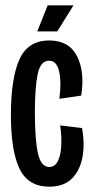

<svg xmlns="http://www.w3.org/2000/svg" viewBox="-20 -690 347 721"><path d="M165 11Q86 11 53.5 -56Q21 -123 21 -258Q21 -396 53 -467Q85 -538 165 -538Q239 -538 269 -479.5Q299 -421 285 -331L203 -319Q211 -382 202 -422Q193 -462 164 -462Q132 -462 121.5 -411.5Q111 -361 111 -269Q111 -165 122.5 -114Q134 -63 165 -63Q186 -63 197 -84.5Q208 -106 210 -141.5Q212 -177 206 -219L288 -209Q299 -149 289.5 -99Q280 -49 249.5 -19Q219 11 165 11ZM195 -572H120L159 -670H256Z"/></svg>

Font: Bricolage Grotesque 96pt Condensed
Style: Regular
Weight: 400
Width: 3
Designer: Mathieu Triay
Foundry: Atelier Triay
Version: Version 1.001; ttfautohint (v1.8.4.7-5d5b);gftools[0.9.33.de